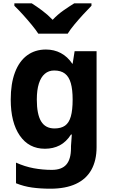

<svg xmlns="http://www.w3.org/2000/svg" viewBox="-20 -890 684 1163"><path d="M285 253Q225 253 174.5 246Q124 239 77 220V95Q130 119 184 129Q238 139 294 139Q354 139 382 106.5Q410 74 410 7V-5L415 -75H410Q381 -30 341.5 -9.5Q302 11 252 11Q155 11 100 -68.5Q45 -148 45 -287Q45 -383 70.5 -451Q96 -519 144 -554.5Q192 -590 258 -590Q308 -590 348.5 -568.5Q389 -547 418 -504H420L432 -580H565V1Q565 82 533.5 138.5Q502 195 439.5 224Q377 253 285 253ZM310 -112Q350 -112 374 -129Q398 -146 409 -184.5Q420 -223 420 -287Q420 -347 409 -386Q398 -425 373.5 -444Q349 -463 308 -463Q275 -463 251.5 -443Q228 -423 215.5 -384Q203 -345 203 -287Q203 -198 229 -155Q255 -112 310 -112ZM212 -686Q198 -708 172.5 -739Q147 -770 119 -801Q91 -832 67 -855V-870H172Q202 -851 235 -826.5Q268 -802 299 -770Q329 -802 364 -826.5Q399 -851 430 -870H534V-855Q512 -833 484.5 -803Q457 -773 431.5 -742.5Q406 -712 390 -686Z"/></svg>

Font: Menbere
Style: Regular
Weight: 400
Designer: Aleme Tadesse
Foundry: Sorkin Type Co
Version: Version 1.000